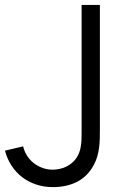

<svg xmlns="http://www.w3.org/2000/svg" viewBox="-20 -740 503 774"><path d="M193 14.3Q250.2 14.3 292.8 -8.2Q335.3 -30.8 359.2 -77.2Q367.5 -93 372.2 -109.4Q377 -125.8 379.3 -143.6Q381.7 -161.3 382.2 -180.7Q382.7 -200 382.7 -221.3V-720H309V-221.3Q309 -203.7 308.8 -188.7Q308.7 -173.7 307.2 -160.7Q305.8 -147.7 302.9 -136.2Q300 -124.7 294.3 -114Q286.3 -98.5 274.6 -87.3Q262.8 -76.2 249.2 -69.2Q235.5 -62.3 220.8 -59.2Q206.2 -56 192.3 -56Q170.3 -56 150.7 -63.3Q131 -70.7 115.2 -83.2Q99.5 -95.8 88.7 -112.9Q77.8 -130 73.3 -150L0 -132.7Q8.8 -99.2 26.7 -71.9Q44.5 -44.7 69.4 -25.7Q94.3 -6.7 125.7 3.8Q157 14.3 193 14.3Z"/></svg>

Font: Vela Sans GX ExtLt
Style: Regular
Weight: 200
Designer: Principal design: Mikhail Sharanda - project Manrope.
Design modification: Ravid Balaliev
Foundry: Mikhail Sharanda
Version: Version 1.001